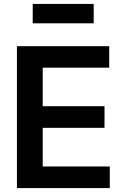

<svg xmlns="http://www.w3.org/2000/svg" viewBox="-20 -964 637 984"><path d="M147.7 -943.9V-844.5H460.2V-943.9ZM542.6 0V-110.8H198.9V-308.9H515.6V-419.7H198.9V-617.2H539.8V-727.3H66.8V0Z"/></svg>

Font: Riot Sans 2.0
Style: Bold
Weight: 600
Designer: Rasmus Andersson
Foundry: rsms
Version: Version 3.006;hotconv 1.0.109;makeotfexe 2.5.65596